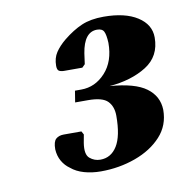

<svg xmlns="http://www.w3.org/2000/svg" viewBox="-55 -953 493 512"><g transform="rotate(-10 191.0 -697.5)"><path d="M179 -495Q155 -495 134 -501Q113 -507 99 -519Q86 -528 78 -542Q70 -556 69 -574Q69 -595 77 -602Q85 -609 98 -609H146L151 -600L147 -578Q142 -547 154.5 -536.5Q167 -526 183 -526Q212 -526 228.5 -552.5Q245 -579 245 -634Q245 -659 231 -673.5Q217 -688 178 -688H143L148 -719H165Q203 -719 230.5 -749Q258 -779 258 -829Q257 -851 252.5 -860Q248 -869 234 -869Q199 -869 190 -813L186 -784L178 -776H129Q120 -776 115 -779Q110 -782 110 -793Q110 -814 120 -829Q130 -844 147 -858Q173 -879 197.5 -889.5Q222 -900 257 -900Q315 -900 348.5 -878.5Q382 -857 382 -822Q382 -771 341.5 -745.5Q301 -720 241 -715Q309 -710 339.5 -687.5Q370 -665 371 -628Q371 -586 344 -556.5Q317 -527 273 -511Q229 -495 179 -495Z"/></g></svg>

Font: Spectral SC ExtraBold
Style: Italic
Weight: 800
Italic angle: -10°
Designer: Jean-Baptiste Levee
Foundry: Production Type
Version: Version 2.001